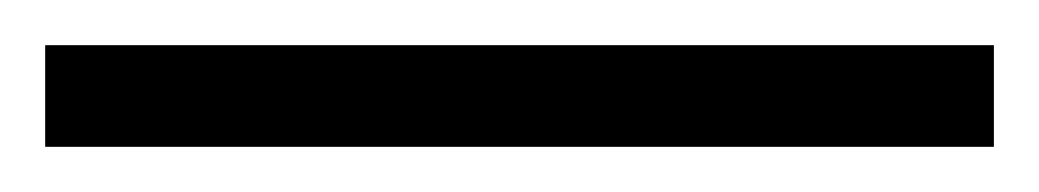

<svg xmlns="http://www.w3.org/2000/svg" viewBox="-24 -825 460 85"><path d="M416 -760H-4V-805H416Z"/></svg>

Font: Noto Sans Ethiopic ExtraCondensed Light
Style: Regular
Weight: 300
Width: 2
Designer: Monotype Design Team
Foundry: Monotype Imaging Inc.
Version: Version 2.102; ttfautohint (v1.8.4.7-5d5b)